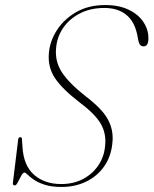

<svg xmlns="http://www.w3.org/2000/svg" viewBox="-20 -730 608 760"><path d="M224.5 10Q183.5 10 156.8 1.2Q130 -7.5 114 -18.8Q98 -30 89.5 -38.5Q81 -47 76.5 -47Q71 -47 64 -34.2Q57 -21.5 50.5 -8.8Q44 4 39.5 4Q29.5 4 31 -6L52 -178Q53.5 -187 60 -187Q67.5 -187 67 -177.5L69 -148Q73.5 -74 115.2 -37.8Q157 -1.5 222 -1.5Q271 -1.5 308.8 -21.5Q346.5 -41.5 369.5 -75.8Q392.5 -110 396 -152.5Q401.5 -199.5 379.8 -238.5Q358 -277.5 296 -324Q227.5 -376.5 198 -420.2Q168.5 -464 173.5 -519.5Q177 -566 204.8 -609.8Q232.5 -653.5 281.2 -681.8Q330 -710 396.5 -710Q451.5 -710 490 -691.2Q528.5 -672.5 548.2 -642Q568 -611.5 567.5 -577Q567 -546.5 548.5 -546.5Q533 -546.5 528.5 -565.5L522.5 -595.5Q511 -647.5 477.8 -673Q444.5 -698.5 393.5 -698.5Q337.5 -698.5 295.5 -676.5Q253.5 -654.5 229.2 -618.2Q205 -582 202 -539Q197 -488 224.2 -445.2Q251.5 -402.5 317 -350.5Q383 -300.5 406 -259.2Q429 -218 425.5 -171Q421.5 -114 393.8 -73.5Q366 -33 321.8 -11.5Q277.5 10 224.5 10Z"/></svg>

Font: Fraunces 72pt Thin
Style: Italic
Weight: 100
Italic angle: -16°
Version: Version 1.000;[b76b70a41]